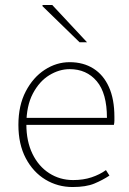

<svg xmlns="http://www.w3.org/2000/svg" viewBox="-20 -740 518 772"><path d="M272 12Q212 12 162.5 -18Q113 -48 83.5 -104Q54 -160 54 -238Q54 -316 83.5 -372.5Q113 -429 160 -459.5Q207 -490 260 -490Q315 -490 355.5 -464.5Q396 -439 418 -390Q440 -341 440 -270Q440 -263 440 -255Q440 -247 438 -238H70V-266H410Q410 -365 369 -413.5Q328 -462 260 -462Q218 -462 178 -437.5Q138 -413 112 -363.5Q86 -314 86 -240Q86 -172 110.5 -121.5Q135 -71 178 -43.5Q221 -16 274 -16Q315 -16 348 -27Q381 -38 406 -56L420 -34Q393 -16 359.5 -2Q326 12 272 12ZM300 -570 150 -716 152 -720H190L330 -570Z"/></svg>

Font: Mada ExtraLight
Style: Regular
Weight: 250
Designer: Khaled Hosny
Version: Version 1.5